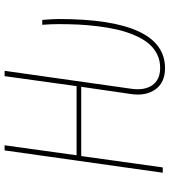

<svg xmlns="http://www.w3.org/2000/svg" viewBox="28 -749 731 827"><g transform="rotate(-90 393.5 -335.5)"><path d="M513.2 9.8Q451.7 9.8 422.1 -31.5Q392.6 -72.8 401.9 -136.2L433.1 -351.1H134.8L85.9 0H63L159.2 -681.2H181.2L138.2 -371.1H436L479 -681.2H502L424.8 -136.2Q416.5 -79.1 439.7 -45.4Q462.9 -11.7 513.2 -11.2Q546.9 -10.7 574.5 -24.9Q602.1 -39.1 621.3 -63Q640.6 -86.9 655.5 -122.1Q670.4 -157.2 679.2 -194.8Q688 -232.4 693.6 -277.6Q699.2 -322.8 701.2 -363.5Q703.1 -404.3 703.1 -449.2Q703.1 -483.4 700.2 -519H721.2Q725.1 -471.2 725.1 -449.2Q725.1 9.8 513.2 9.8Z"/></g></svg>

Font: Fira Sans Compressed Thin
Style: Italic
Weight: 100
Width: 3
Italic angle: -8°
Designer: Carrois Corporate & Edenspiekermann AG
Foundry: Carrois Corporate GbR & Edenspiekermann AG
Version: Version 4.203;PS 004.203;hotconv 1.0.88;makeotf.lib2.5.64775